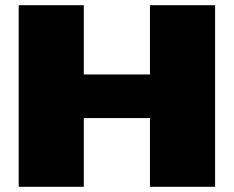

<svg xmlns="http://www.w3.org/2000/svg" viewBox="-20 -720 901 740"><path d="M52 -700H303V-336L248 -433H612L558 -336V-700H809V0H558V-364L612 -265H248L303 -364V0H52Z"/></svg>

Font: Pathway Extreme 8pt Thin 12pt Black
Style: Regular
Weight: 900
Version: Version 1.001;gftools[0.9.26]